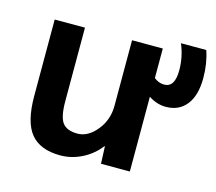

<svg xmlns="http://www.w3.org/2000/svg" viewBox="-86 -667 884 784"><g transform="rotate(15 356.0 -275.0)"><path d="M192 -520V-210Q192 -143 210.5 -118.5Q229 -94 274 -94Q318 -94 354.5 -138.5Q391 -183 391 -243V-520H521V-395Q541 -379 564 -379Q609 -379 609 -451Q609 -508 587 -560H694Q712 -508 712 -446Q712 -372 680.5 -332.5Q649 -293 594 -293Q556 -293 521 -316V0H399L396 -73H394Q364 -34 320 -12Q276 10 229 10Q144 10 104 -38.5Q64 -87 64 -197V-520Z"/></g></svg>

Font: Mplus 1p Bold
Style: Bold
Weight: 700
Version: Version 1.061